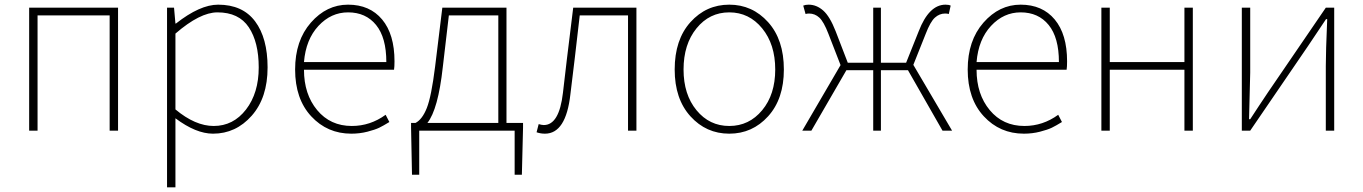

<svg xmlns="http://www.w3.org/2000/svg" viewBox="-20 -560 5844 823"><path d="M105 0V-527H486V0H450V-494H141V0Z M732 -416V-91Q817 -20 896 -20Q980 -20 1034.5 -90.5Q1089 -161 1089 -271Q1089 -379 1046.5 -443Q1004 -507 912 -507Q837 -507 732 -416ZM696 243V-527H726L732 -459H734Q837 -540 915 -540Q1020 -540 1073.5 -468.5Q1127 -397 1127 -271Q1127 -141 1059 -64Q991 13 893 13Q820 13 732 -53V243Z M1486 13Q1383 13 1314 -61.5Q1245 -136 1245 -262Q1245 -386 1312.5 -463Q1380 -540 1472 -540Q1565 -540 1618 -476.5Q1671 -413 1671 -297Q1671 -274 1669 -261H1283Q1283 -156 1339.5 -88Q1396 -20 1488 -20Q1567 -20 1633 -68L1649 -37Q1623 -21 1605.5 -12.5Q1588 -4 1555 4.5Q1522 13 1486 13ZM1283 -294H1636Q1636 -399 1592 -453Q1548 -507 1472 -507Q1399 -507 1345 -449Q1291 -391 1283 -294Z M2116 -33V-494H1904L1878 -272Q1858 -91 1812 -33ZM2151 -33H2222V-13L2217 189H2186V0H1777V189H1746L1742 -13V-33H1761Q1790 -48 1809.5 -97Q1829 -146 1845 -274L1876 -527H2151Z M2316 13Q2297 13 2280 7L2289 -28Q2303 -24 2311 -24Q2377 -24 2393 -162Q2405 -269 2437 -527H2708V0H2672V-494H2465Q2443 -300 2425 -156Q2406 13 2316 13Z M2872 -262Q2872 -390 2939.5 -465Q3007 -540 3106 -540Q3205 -540 3272.5 -465Q3340 -390 3340 -262Q3340 -136 3272.5 -61.5Q3205 13 3106 13Q3007 13 2939.5 -61.5Q2872 -136 2872 -262ZM3303 -262Q3303 -370 3247 -438.5Q3191 -507 3106 -507Q3021 -507 2965.5 -438.5Q2910 -370 2910 -262Q2910 -155 2965.5 -87.5Q3021 -20 3106 -20Q3191 -20 3247 -87.5Q3303 -155 3303 -262Z M3895 -282 4061 0H4020L3872 -259H3756V0H3723V-259H3608L3458 0H3419L3583 -281L3531 -415Q3511 -467 3492 -484.5Q3473 -502 3448 -502Q3440 -502 3433 -500L3423 -536Q3433 -540 3446 -540Q3480 -540 3508.5 -515Q3537 -490 3562 -426L3614 -291H3723V-527H3756V-291H3864L3918 -426Q3962 -540 4033 -540Q4047 -540 4055 -536L4047 -500Q4040 -502 4031 -502Q4007 -502 3987.5 -484.5Q3968 -467 3948 -415Z M4369 13Q4266 13 4197 -61.5Q4128 -136 4128 -262Q4128 -386 4195.5 -463Q4263 -540 4355 -540Q4448 -540 4501 -476.5Q4554 -413 4554 -297Q4554 -274 4552 -261H4166Q4166 -156 4222.5 -88Q4279 -20 4371 -20Q4450 -20 4516 -68L4532 -37Q4506 -21 4488.5 -12.5Q4471 -4 4438 4.5Q4405 13 4369 13ZM4166 -294H4519Q4519 -399 4475 -453Q4431 -507 4355 -507Q4282 -507 4228 -449Q4174 -391 4166 -294Z M4701 0V-527H4737V-294H5057V-527H5093V0H5057V-261H4737V0Z M5303 0V-527H5339V-249Q5339 -226 5334 -49H5339Q5350 -66 5377 -107Q5404 -148 5415 -164L5663 -527H5699V0H5663V-277Q5663 -336 5669 -478H5664L5587 -363L5339 0Z"/></svg>

Font: Noto Sans Korean Thin
Style: Regular
Weight: 250
Designer: Ryoko NISHIZUKA  (kana & ideographs); Paul D. Hunt (Latin, Greek & Cyrillic); Wenlong ZHANG  (bopomofo); Sandoll Communi
Foundry: Adobe Systems Incorporated
Version: Version 1.0001;PS 1;hotconv 1.0.78;makeotf.lib2.5.61930